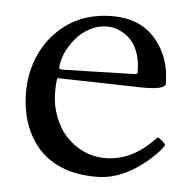

<svg xmlns="http://www.w3.org/2000/svg" viewBox="-39 -438 502 496"><g transform="rotate(5 212.0 -190.5)"><path d="M329.1 -221.9 106 -227.1Q103 -219.7 103 -188.2Q103 -156.7 115.2 -125.5Q127.4 -94.2 147.5 -74.2Q190.2 -32 246.1 -32Q314.2 -32 370.1 -90.3Q376.7 -96.9 378.4 -96.9Q380.1 -96.9 389 -89.2Q397.9 -81.5 397.9 -79.6Q397.9 -77.6 390 -67.5Q382.1 -57.4 366.1 -42.8Q350.1 -28.3 329.6 -14.6Q280.3 18.1 228.4 18.1Q176.5 18.1 139.4 3.1Q102.3 -12 78 -38.9Q53.7 -65.9 40.9 -103.1Q28.1 -140.4 28.1 -185.1Q28.1 -229.7 43.2 -269Q58.3 -308.3 85 -336.9Q142.8 -398.9 233.9 -398.9Q307.9 -398.9 348.1 -349.6Q386 -303.2 386 -237.1Q386 -221.9 329.1 -221.9ZM288.6 -254.4Q311 -254.4 311 -258.1Q311 -329.8 266.6 -357.7Q245.1 -371.1 222 -371.1Q199 -371.1 177.9 -359.9Q156.7 -348.6 142.1 -331.3Q110.8 -293.9 107.9 -254.9Q107.9 -250 116.9 -250Z"/></g></svg>

Font: Fanwood Text
Style: Regular
Weight: 400
Version: Version 1.1001